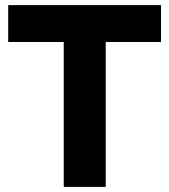

<svg xmlns="http://www.w3.org/2000/svg" viewBox="-20 -730 661 750"><path d="M609 -566H393V0H229V-566H12V-710H609Z"/></svg>

Font: Oxford Sans
Style: Regular
Weight: 800
Designer: Matt McInerney, Pablo Impallari, Rodrigo Fuenzalida
Foundry: Matt McInerney, Pablo Impallari, Rodrigo Fuenzalida
Version: Version 3.000g; ttfautohint (v1.5) -l 8 -r 28 -G 28 -x 14 -D